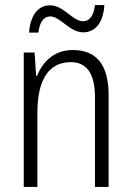

<svg xmlns="http://www.w3.org/2000/svg" viewBox="-20 -806 521 760"><path d="M95 -677H132C137 -721 155 -741 179 -741C219 -741 255 -678 310 -678C356 -678 389 -715 393 -786H356C351 -744 335 -722 309 -722C266 -722 233 -785 178 -785C129 -785 100 -743 95 -677ZM268 -608C195 -608 149 -562 127 -506H123L117 -598H74V-66H128V-360C128 -495 176 -560 260 -560C323 -560 356 -516 356 -419V-66H410V-429C410 -552 360 -608 268 -608Z"/></svg>

Font: Noto Sans Malayalam UI Condensed Light
Style: Regular
Weight: 300
Width: 3
Designer: Jelle Bosma - Monotype Design Team
Foundry: Monotype Imaging Inc.
Version: Version 2.104